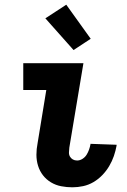

<svg xmlns="http://www.w3.org/2000/svg" viewBox="-20 -789 540 817"><path d="M288 8Q264 8 240.5 3.5Q217 -1 197 -13Q177 -25 163 -43Q149 -61 142 -83.5Q135 -106 135 -130.5Q135 -155 140 -180L177 -406H79V-520H335L275 -161Q274 -151 273.5 -141Q273 -131 277.5 -123Q282 -115 290 -110.5Q298 -106 308 -106Q320 -106 331 -113Q342 -120 348.5 -130.5Q355 -141 359 -152.5Q363 -164 365 -175V-177L476 -173V-169Q472 -147 464.5 -125Q457 -103 444.5 -82Q432 -61 415 -43.5Q398 -26 377.5 -14Q357 -2 334 3Q311 8 288 8ZM293 -576 173 -711 262 -769 366 -624Z"/></svg>

Font: Iosevka Heavy
Style: Italic
Weight: 900
Italic angle: -9°
Monospace: yes
Designer: Belleve Invis
Foundry: Belleve Invis
Version: Version 32.5.0; ttfautohint (v1.8.4)